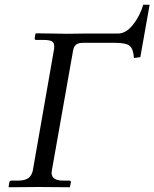

<svg xmlns="http://www.w3.org/2000/svg" viewBox="-20 -786 649 807"><path d="M258.8 -644 335.9 -645H475.1Q509.8 -645 539.1 -682.1Q568.4 -719.2 582 -766.1H608.9L569.8 -545.9L543 -542Q540.5 -579.6 525.6 -592.8Q510.7 -606 463.9 -606H329.1Q311 -606 300.8 -599.1Q290.5 -592.3 287.1 -573.2L198.2 -70.8Q198.2 -68.8 197.5 -65.2Q196.8 -61.5 196.8 -60.1Q196.8 -26.9 245.1 -26.9H271Q279.3 -26.9 277.8 -19L273.9 0L272 1Q179.2 0 144 0L17.1 1L16.1 0L19 -19Q20.5 -26.9 28.8 -26.9H55.2Q84.5 -26.9 99.1 -37.4Q113.8 -47.9 118.2 -70.8L206.1 -573.2Q208 -580.1 208 -590.8Q208 -606.4 198 -612.3Q188 -618.2 162.1 -618.2H131.8Q124.5 -618.2 126 -626L128.9 -644L130.9 -646Q175.3 -645.5 204.6 -645Q233.9 -644.5 244.1 -644.3Q254.4 -644 258.8 -644Z"/></svg>

Font: Common Serif
Style: Bold Italic
Weight: 700
Italic angle: -12°
Designer: Philipp H. Poll, Khaled Hosny
Foundry: Stefan Peev, Context Ltd.
Version: Version 1.026